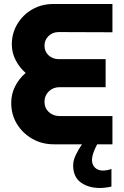

<svg xmlns="http://www.w3.org/2000/svg" viewBox="-20 -720 620 958"><path d="M248 0Q189 0 141 -27.5Q93 -55 64.5 -101.5Q36 -148 36 -207Q36 -251 55.5 -289.5Q75 -328 108 -356Q77 -383 58 -420Q39 -457 39 -498Q39 -555 67 -601Q95 -647 141.5 -673.5Q188 -700 246 -700H541V-559L272 -560Q243 -560 222.5 -540.5Q202 -521 202 -492Q202 -463 222.5 -444Q243 -425 272 -425H507V-285H277Q245 -285 223.5 -264Q202 -243 202 -212Q202 -181 223.5 -161Q245 -141 277 -141H541V0H465Q454 20 446.5 41Q439 62 439 79Q439 102 454 116.5Q469 131 493 131Q514 131 536 123V211Q524 214 507 216Q490 218 478 218Q422 218 383.5 190.5Q345 163 345 105Q345 81 358 53.5Q371 26 389 0Z"/></svg>

Font: MuseoModerno
Style: Bold
Weight: 700
Designer: Pablo Cosgaya, Héctor Gatti, Marcela Romero, and the Authors of The MuseoModerno Project.
Foundry: Omnibus-Type Team
Version: Version 1.001